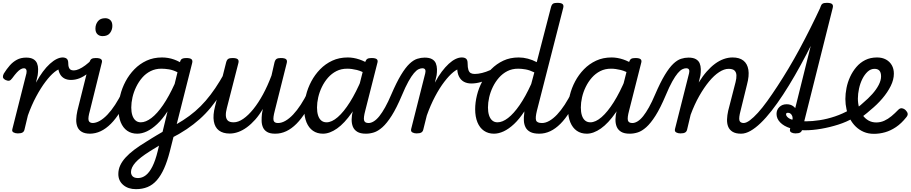

<svg xmlns="http://www.w3.org/2000/svg" viewBox="-26 -923 6402 1350"><path d="M99 15Q82 15 69 8Q56 1 61 -16L160 -408Q163 -424 158.5 -433.5Q154 -443 142 -443Q131 -443 119 -436Q107 -429 93 -414Q79 -399 60 -373Q50 -359 40 -356Q30 -353 14 -360Q-5 -370 -5.5 -381.5Q-6 -393 1 -406Q21 -438 43 -463Q65 -488 93 -503Q121 -518 158 -518Q190 -518 208.5 -507Q227 -496 234.5 -477.5Q242 -459 242 -437Q242 -415 239 -394L227 -342Q251 -386 275.5 -419Q300 -452 325 -474.5Q350 -497 372.5 -508Q395 -519 415 -519Q434 -519 442 -507Q450 -495 448 -479Q446 -463 434.5 -451Q423 -439 404 -439Q385 -439 356 -415.5Q327 -392 294 -348.5Q261 -305 228.5 -244.5Q196 -184 170 -111L146 -11Q143 2 132.5 8.5Q122 15 99 15Z M473 -361Q446 -361 426.5 -371.5Q407 -382 396 -402Q385 -422 383 -448L412 -519Q433 -519 443.5 -510Q454 -501 454 -477Q454 -462 457 -452.5Q460 -443 465 -437.5Q470 -432 477.5 -430Q485 -428 494 -428Q509 -428 529.5 -437Q550 -446 573 -463Q596 -480 620 -504Q629 -513 639 -505.5Q649 -498 654 -484.5Q659 -471 650 -462Q620 -430 591 -407Q562 -384 533 -372.5Q504 -361 473 -361Z M608 17Q571 17 549 4Q527 -9 518 -32Q509 -55 510 -83.5Q511 -112 518 -144L603 -484Q608 -503 618 -509Q628 -515 647 -515Q676 -515 685.5 -506Q695 -497 689 -479L606 -144Q592 -95 597 -76.5Q602 -58 628 -58Q642 -58 648.5 -46.5Q655 -35 653.5 -20.5Q652 -6 640.5 5.5Q629 17 608 17ZM695 -669Q673 -669 659 -682.5Q645 -696 645 -722Q645 -751 662 -773Q679 -795 714 -795Q736 -795 750 -781.5Q764 -768 764 -741Q764 -713 747.5 -691Q731 -669 695 -669Z M605 17Q591 17 584 5.5Q577 -6 579 -20.5Q581 -35 592 -46.5Q603 -58 624 -58Q649 -58 676 -73.5Q703 -89 730 -117.5Q757 -146 783.5 -186.5Q810 -227 835 -278Q842 -292 855.5 -291.5Q869 -291 878.5 -281.5Q888 -272 882 -259Q852 -191 820 -139Q788 -87 753.5 -52.5Q719 -18 682 -0.5Q645 17 605 17Z M930 407Q875 407 840.5 377.5Q806 348 806 301Q806 269 819 240.5Q832 212 857 184.5Q882 157 918.5 129.5Q955 102 1003 73Q1022 61 1040.5 49.5Q1059 38 1078.5 26.5Q1098 15 1117 4L1152 -140Q1116 -85 1079 -50.5Q1042 -16 1007 0.5Q972 17 939 17Q898 17 868.5 -3.5Q839 -24 823 -63Q807 -102 807 -156Q807 -202 819.5 -253Q832 -304 857 -351Q882 -398 919 -436Q956 -474 1004.5 -496.5Q1053 -519 1113 -519Q1134 -519 1155.5 -515.5Q1177 -512 1198 -504.5Q1219 -497 1239 -486L1241 -491Q1245 -505 1255 -510Q1265 -515 1283 -515Q1312 -515 1321 -506Q1330 -497 1325 -479L1168 142Q1150 212 1127.5 262Q1105 312 1076.5 344.5Q1048 377 1011.5 392Q975 407 930 407ZM944 329Q974 329 999.5 309Q1025 289 1046 247Q1067 205 1083 139L1092 101Q1081 108 1069.5 115Q1058 122 1047 128.5Q1036 135 1024 143Q991 164 966.5 183Q942 202 926.5 219.5Q911 237 903 254Q895 271 895 287Q895 299 900.5 309Q906 319 917 324Q928 329 944 329ZM964 -63Q999 -63 1039 -93.5Q1079 -124 1120.5 -184.5Q1162 -245 1202 -333L1222 -415Q1190 -431 1161.5 -435.5Q1133 -440 1108 -440Q1067 -440 1033 -423Q999 -406 974 -377Q949 -348 931.5 -312Q914 -276 905.5 -238.5Q897 -201 897 -167Q897 -136 904.5 -112.5Q912 -89 927 -76Q942 -63 964 -63Z M1179 48Q1167 55 1157.5 48Q1148 41 1144 27.5Q1140 14 1143.5 0.5Q1147 -13 1160 -19Q1215 -48 1261 -77.5Q1307 -107 1346.5 -141Q1386 -175 1420.5 -215Q1455 -255 1487.5 -303Q1520 -351 1552 -409Q1561 -424 1574 -423Q1587 -422 1594 -411Q1601 -400 1592 -383Q1559 -317 1525.5 -263.5Q1492 -210 1455.5 -166Q1419 -122 1377.5 -85Q1336 -48 1287 -15Q1238 18 1179 48Z M1589 16Q1542 16 1513.5 -5.5Q1485 -27 1477.5 -70Q1470 -113 1486 -175L1564 -484Q1569 -503 1579 -509Q1589 -515 1608 -515Q1637 -515 1646 -506Q1655 -497 1650 -479L1569 -163Q1561 -133 1562 -110.5Q1563 -88 1575.5 -75.5Q1588 -63 1617 -63Q1649 -63 1684.5 -87.5Q1720 -112 1755.5 -156Q1791 -200 1823.5 -260Q1856 -320 1883 -392L1904 -484Q1909 -503 1919 -509Q1929 -515 1948 -515Q1977 -515 1986 -506Q1995 -497 1990 -479L1906 -144Q1893 -95 1897.5 -76.5Q1902 -58 1928 -58Q1942 -58 1949 -46.5Q1956 -35 1954 -20.5Q1952 -6 1941 5.5Q1930 17 1908 17Q1873 17 1852.5 5Q1832 -7 1823 -27.5Q1814 -48 1813.5 -73Q1813 -98 1816 -124L1822 -157Q1797 -114 1768.5 -82Q1740 -50 1710 -28Q1680 -6 1649.5 5Q1619 16 1589 16Z M1910 17Q1896 17 1889 5.5Q1882 -6 1884 -20.5Q1886 -35 1897 -46.5Q1908 -58 1929 -58Q1954 -58 1981 -73.5Q2008 -89 2035 -117.5Q2062 -146 2088.5 -186.5Q2115 -227 2140 -278Q2147 -292 2160.5 -291.5Q2174 -291 2183.5 -281.5Q2193 -272 2187 -259Q2157 -191 2125 -139Q2093 -87 2058.5 -52.5Q2024 -18 1987 -0.5Q1950 17 1910 17Z M2245 17Q2204 17 2174.5 -3.5Q2145 -24 2129 -63Q2113 -102 2113 -155Q2113 -202 2125.5 -253Q2138 -304 2163 -351Q2188 -398 2225 -436Q2262 -474 2310.5 -496.5Q2359 -519 2419 -519Q2459 -519 2501 -505Q2543 -491 2579 -465L2566 -394Q2520 -422 2483.5 -431Q2447 -440 2415 -440Q2373 -440 2339.5 -423Q2306 -406 2280.5 -377Q2255 -348 2237.5 -312Q2220 -276 2211.5 -238.5Q2203 -201 2203 -167Q2203 -135 2210.5 -111.5Q2218 -88 2233 -75.5Q2248 -63 2270 -63Q2307 -63 2349 -99.5Q2391 -136 2434.5 -205Q2478 -274 2519 -372L2548 -325Q2501 -207 2448.5 -131.5Q2396 -56 2344 -19.5Q2292 17 2245 17ZM2546 17Q2508 17 2486 3.5Q2464 -10 2455 -32.5Q2446 -55 2446.5 -84Q2447 -113 2455 -144L2541 -484Q2547 -503 2556.5 -509Q2566 -515 2586 -515Q2615 -515 2624 -506Q2633 -497 2627 -479L2542 -144Q2529 -95 2534 -76.5Q2539 -58 2565 -58Q2578 -58 2584.5 -46.5Q2591 -35 2589.5 -20.5Q2588 -6 2577 5.5Q2566 17 2546 17Z M2548 17Q2535 17 2530.5 5.5Q2526 -6 2530 -20.5Q2534 -35 2543.5 -46.5Q2553 -58 2566 -58Q2583 -58 2602.5 -70Q2622 -82 2641.5 -106.5Q2661 -131 2682 -168.5Q2703 -206 2725 -258Q2762 -344 2793.5 -396Q2825 -448 2853 -474.5Q2881 -501 2907.5 -509.5Q2934 -518 2960 -518Q2971 -518 2974.5 -506.5Q2978 -495 2974.5 -480.5Q2971 -466 2963 -454.5Q2955 -443 2943 -443Q2931 -443 2916.5 -436Q2902 -429 2884.5 -408.5Q2867 -388 2846 -350.5Q2825 -313 2800 -253Q2762 -163 2728 -109.5Q2694 -56 2663 -28.5Q2632 -1 2603.5 8Q2575 17 2548 17Z M2903 15Q2886 15 2873.5 8Q2861 1 2865 -16L2964 -408Q2968 -424 2963.5 -433.5Q2959 -443 2943 -443Q2930 -443 2924.5 -454.5Q2919 -466 2921 -480.5Q2923 -495 2933 -506.5Q2943 -518 2959 -518Q2993 -518 3012 -507Q3031 -496 3038.5 -477.5Q3046 -459 3046.5 -437Q3047 -415 3044 -394L3032 -342Q3055 -386 3080 -419Q3105 -452 3129.5 -474.5Q3154 -497 3177 -508Q3200 -519 3220 -519Q3239 -519 3246.5 -507Q3254 -495 3252 -479Q3250 -463 3239 -451Q3228 -439 3208 -439Q3190 -439 3161 -415.5Q3132 -392 3098.5 -348.5Q3065 -305 3033 -244.5Q3001 -184 2975 -111L2950 -11Q2947 2 2936.5 8.5Q2926 15 2903 15Z M3288 -336Q3258 -336 3236 -348Q3214 -360 3201.5 -384.5Q3189 -409 3189 -444L3221 -519Q3241 -519 3251.5 -510Q3262 -501 3262 -477Q3262 -448 3267.5 -431.5Q3273 -415 3284 -409Q3295 -403 3312 -403Q3335 -403 3363.5 -410Q3392 -417 3420.5 -430Q3449 -443 3469 -459Q3478 -467 3486 -460Q3494 -453 3496 -441.5Q3498 -430 3489 -422Q3458 -394 3424 -375Q3390 -356 3355.5 -346Q3321 -336 3288 -336Z M3447 17Q3407 17 3377 -3.5Q3347 -24 3331 -63Q3315 -102 3315 -155Q3315 -202 3327.5 -253Q3340 -304 3365 -351Q3390 -398 3427.5 -436Q3465 -474 3513 -496.5Q3561 -519 3621 -519Q3653 -519 3685.5 -510.5Q3718 -502 3748 -486L3848 -872Q3853 -891 3862.5 -897Q3872 -903 3892 -903Q3921 -903 3930 -894Q3939 -885 3934 -867L3749 -144Q3737 -95 3743.5 -76.5Q3750 -58 3785 -58Q3795 -58 3799.5 -46.5Q3804 -35 3802.5 -20.5Q3801 -6 3792 5.5Q3783 17 3766 17Q3726 17 3703 5Q3680 -7 3669.5 -27.5Q3659 -48 3657.5 -73.5Q3656 -99 3660 -125L3661 -140Q3625 -85 3588 -50.5Q3551 -16 3515.5 0.5Q3480 17 3447 17ZM3472 -63Q3507 -63 3546.5 -93.5Q3586 -124 3627.5 -184Q3669 -244 3709 -332L3731 -414Q3698 -430 3670 -435Q3642 -440 3617 -440Q3575 -440 3541.5 -423Q3508 -406 3482.5 -377Q3457 -348 3439.5 -312Q3422 -276 3413.5 -238.5Q3405 -201 3405 -167Q3405 -136 3412.5 -112.5Q3420 -89 3435 -76Q3450 -63 3472 -63Z M3766 17Q3752 17 3745 5.5Q3738 -6 3740 -20.5Q3742 -35 3753 -46.5Q3764 -58 3785 -58Q3810 -58 3837 -73.5Q3864 -89 3891 -117.5Q3918 -146 3944.5 -186.5Q3971 -227 3996 -278Q4003 -292 4016.5 -291.5Q4030 -291 4039.5 -281.5Q4049 -272 4043 -259Q4013 -191 3981 -139Q3949 -87 3914.5 -52.5Q3880 -18 3843 -0.5Q3806 17 3766 17Z M4100 17Q4059 17 4029.5 -3.5Q4000 -24 3984 -63Q3968 -102 3968 -155Q3968 -202 3980.5 -253Q3993 -304 4018 -351Q4043 -398 4080 -436Q4117 -474 4165.5 -496.5Q4214 -519 4274 -519Q4314 -519 4356 -505Q4398 -491 4434 -465L4421 -394Q4375 -422 4338.5 -431Q4302 -440 4270 -440Q4228 -440 4194.5 -423Q4161 -406 4135.5 -377Q4110 -348 4092.5 -312Q4075 -276 4066.5 -238.5Q4058 -201 4058 -167Q4058 -135 4065.5 -111.5Q4073 -88 4088 -75.5Q4103 -63 4125 -63Q4162 -63 4204 -99.5Q4246 -136 4289.5 -205Q4333 -274 4374 -372L4403 -325Q4356 -207 4303.5 -131.5Q4251 -56 4199 -19.5Q4147 17 4100 17ZM4401 17Q4363 17 4341 3.5Q4319 -10 4310 -32.5Q4301 -55 4301.5 -84Q4302 -113 4310 -144L4396 -484Q4402 -503 4411.5 -509Q4421 -515 4441 -515Q4470 -515 4479 -506Q4488 -497 4482 -479L4397 -144Q4384 -95 4389 -76.5Q4394 -58 4420 -58Q4433 -58 4439.5 -46.5Q4446 -35 4444.5 -20.5Q4443 -6 4432 5.5Q4421 17 4401 17Z M4403 17Q4390 17 4385.5 5.5Q4381 -6 4385 -20.5Q4389 -35 4398.5 -46.5Q4408 -58 4421 -58Q4438 -58 4457.5 -70Q4477 -82 4496.5 -106.5Q4516 -131 4537 -168.5Q4558 -206 4580 -258Q4617 -344 4648.5 -396Q4680 -448 4708 -474.5Q4736 -501 4762.5 -509.5Q4789 -518 4815 -518Q4826 -518 4829.5 -506.5Q4833 -495 4829.5 -480.5Q4826 -466 4818 -454.5Q4810 -443 4798 -443Q4786 -443 4771.5 -436Q4757 -429 4739.5 -408.5Q4722 -388 4701 -350.5Q4680 -313 4655 -253Q4617 -163 4583 -109.5Q4549 -56 4518 -28.5Q4487 -1 4458.5 8Q4430 17 4403 17Z M5184 17Q5147 17 5125 3.5Q5103 -10 5094 -32.5Q5085 -55 5086 -84Q5087 -113 5094 -144L5146 -346Q5153 -373 5152 -394Q5151 -415 5138.5 -427Q5126 -439 5097 -439Q5066 -439 5030.5 -416Q4995 -393 4959.5 -350Q4924 -307 4890.5 -248Q4857 -189 4830 -116L4805 -11Q4802 2 4791.5 8.5Q4781 15 4758 15Q4741 15 4728.5 8Q4716 1 4720 -16L4819 -408Q4823 -424 4818.5 -433.5Q4814 -443 4799 -443Q4785 -443 4779.5 -454.5Q4774 -466 4776 -480.5Q4778 -495 4788 -506.5Q4798 -518 4815 -518Q4848 -518 4867 -507Q4886 -496 4893.5 -478Q4901 -460 4901.5 -437.5Q4902 -415 4899 -394L4887 -343Q4914 -387 4943 -420Q4972 -453 5002 -475Q5032 -497 5063 -508Q5094 -519 5125 -519Q5173 -519 5201 -497Q5229 -475 5236 -432.5Q5243 -390 5226 -327L5181 -144Q5168 -95 5173 -76.5Q5178 -58 5204 -58Q5218 -58 5224.5 -46.5Q5231 -35 5229.5 -20.5Q5228 -6 5216.5 5.5Q5205 17 5184 17Z M5185 17Q5168 17 5161.5 5.5Q5155 -6 5158 -20.5Q5161 -35 5172.5 -46.5Q5184 -58 5202 -58Q5221 -58 5246.5 -77Q5272 -96 5303 -130Q5334 -164 5368.5 -212Q5403 -260 5441 -318Q5479 -376 5518.5 -442Q5558 -508 5596.5 -579.5Q5635 -651 5672 -725Q5709 -799 5743 -872Q5748 -883 5758.5 -888Q5769 -893 5780 -892.5Q5791 -892 5797.5 -886.5Q5804 -881 5801 -872Q5764 -787 5725 -704Q5686 -621 5645 -542.5Q5604 -464 5562.5 -392Q5521 -320 5480 -257.5Q5439 -195 5399.5 -144.5Q5360 -94 5322.5 -58Q5285 -22 5250.5 -2.5Q5216 17 5185 17Z M5567 15Q5550 15 5537.5 8Q5525 1 5529 -16L5742 -872Q5748 -891 5757.5 -897Q5767 -903 5787 -903Q5816 -903 5825 -894Q5834 -885 5829 -867L5614 -11Q5611 2 5600.5 8.5Q5590 15 5567 15Z M5634 -7Q5576 -7 5530.5 -21.5Q5485 -36 5459.5 -62.5Q5434 -89 5434 -122Q5434 -151 5454 -170.5Q5474 -190 5505 -190Q5534 -190 5553 -175Q5572 -160 5580 -137Q5588 -114 5583 -90L5546 -77Q5549 -94 5545 -105.5Q5541 -117 5533 -123.5Q5525 -130 5515 -130Q5509 -130 5505 -128Q5501 -126 5501 -119Q5501 -108 5515 -96Q5529 -84 5560 -77Q5591 -70 5642 -70Q5685 -70 5737.5 -78Q5790 -86 5845 -104.5Q5900 -123 5950 -152Q5960 -158 5970 -153Q5980 -148 5986 -137Q5992 -126 5990.5 -113.5Q5989 -101 5975 -94Q5928 -66 5868.5 -47Q5809 -28 5748 -17.5Q5687 -7 5634 -7Z M5960 -137Q5982 -151 6003.5 -167Q6025 -183 6043 -200Q6079 -230 6107.5 -262Q6136 -294 6152.5 -326Q6169 -358 6169 -386Q6169 -413 6157.5 -426Q6146 -439 6123 -439Q6096 -439 6074.5 -419Q6053 -399 6037.5 -368Q6022 -337 6014 -300Q6006 -263 6006 -230Q6006 -197 6014.5 -166.5Q6023 -136 6040 -112.5Q6057 -89 6081 -75.5Q6105 -62 6135 -62Q6165 -62 6191.5 -74Q6218 -86 6242.5 -106.5Q6267 -127 6289 -150Q6302 -164 6316.5 -161.5Q6331 -159 6342 -148Q6354 -136 6356 -124Q6358 -112 6346 -98Q6312 -55 6274 -29.5Q6236 -4 6197 7Q6158 18 6119 18Q6079 18 6047.5 4.5Q6016 -9 5991.5 -32.5Q5967 -56 5950.5 -87.5Q5934 -119 5926 -154.5Q5918 -190 5918 -227Q5918 -264 5926 -304.5Q5934 -345 5951.5 -383Q5969 -421 5995.5 -452Q6022 -483 6058 -501Q6094 -519 6141 -519Q6177 -519 6203.5 -504.5Q6230 -490 6244.5 -464.5Q6259 -439 6259 -405Q6259 -363 6237 -318.5Q6215 -274 6178 -230.5Q6141 -187 6094 -149Q6072 -129 6046 -109.5Q6020 -90 5992 -73Z"/></svg>

Font: Playwrite DE SAS
Style: Regular
Weight: 400
Designer: Veronika Burian, José Scaglione
Foundry: TypeTogether
Version: Version 1.002